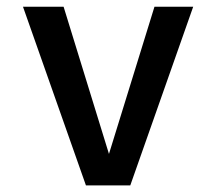

<svg xmlns="http://www.w3.org/2000/svg" viewBox="-20 -562 655 582"><path d="M565.6 -541.5 374.9 0H240.5L49.7 -541.5H172.8L310.3 -95.4L448.2 -541.5Z"/></svg>

Font: Fira Code Medium
Style: Regular
Weight: 500
Designer: Carrois Corporate, Edenspiekermann AG, Nikita Prokopov
Foundry: Carrois Corporate, Edenspiekermann AG, Nikita Prokopov
Version: Version 6.002